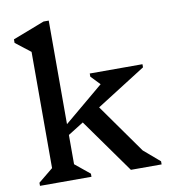

<svg xmlns="http://www.w3.org/2000/svg" viewBox="-85 -838 809 911"><g transform="rotate(-10 320.0 -382.5)"><path d="M34 0V-15L105 -73V-633L33 -689V-706L186 -765H211V-266L401 -425L359 -469V-484H613V-469L375 -318L543 -81L620 -15V0H472L286 -261L211 -214V-73L282 -15V0Z"/></g></svg>

Font: Platypi
Style: Regular
Weight: 400
Designer: David Sargent
Foundry: Bolt Cutter Type
Version: Version 1.200; ttfautohint (v1.8.4.7-5d5b)